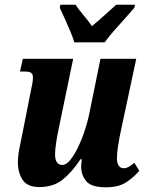

<svg xmlns="http://www.w3.org/2000/svg" viewBox="-20 -786 623 816"><path d="M430 10Q368 10 346.5 -16Q325 -42 325 -78Q325 -93 328 -109H322Q284 -52 245 -21.5Q206 9 147 9Q96 9 76 -22Q56 -53 56 -95Q56 -121 62 -153Q68 -185 74 -212L109 -389Q114 -413 117 -428.5Q120 -444 120 -457Q120 -471 112 -476.5Q104 -482 84 -482H65L77 -536H291L229 -237Q223 -209 218.5 -179Q214 -149 214 -128Q214 -109 221.5 -97Q229 -85 245 -85Q265 -85 287 -117Q309 -149 328 -197.5Q347 -246 358 -296L407 -536H559L488 -203Q484 -180 480.5 -157Q477 -134 477 -112Q477 -93 484.5 -82Q492 -71 505 -71Q517 -71 527.5 -77Q538 -83 551 -94L572 -60Q550 -34 517.5 -12Q485 10 430 10ZM296 -606Q290 -626 278.5 -653.5Q267 -681 255 -707.5Q243 -734 234 -753L237 -766H301Q312 -749 334.5 -722Q357 -695 371 -675Q387 -688 406.5 -705.5Q426 -723 444 -739Q462 -755 474 -766H554L551 -753Q535 -734 512 -708.5Q489 -683 465.5 -656.5Q442 -630 425 -606Z"/></svg>

Font: Noto Serif ExtraCondensed ExtraBold
Style: Italic
Weight: 800
Width: 2
Italic angle: -12°
Designer: Monotype Design Team
Foundry: Monotype Imaging Inc.
Version: Version 2.013